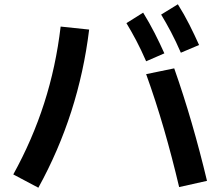

<svg xmlns="http://www.w3.org/2000/svg" viewBox="-20 -848 1040 896"><path d="M824 -602Q800 -657 777.5 -699.5Q755 -742 732 -780L810 -828Q839 -782 863.5 -733.5Q888 -685 909 -638ZM662 -562Q638 -617 615.5 -659.5Q593 -702 570 -740L648 -789Q677 -742 701.5 -694Q726 -646 747 -599ZM159 28 42 -34Q131 -195 186 -366Q241 -537 263 -724L396 -710Q348 -315 159 28ZM793 -529Q837 -404 875 -273Q913 -142 946 -4L816 25Q783 -115 745 -246Q707 -377 662 -502Z"/></svg>

Font: Murecho SemiBold
Style: Regular
Weight: 600
Designer: Neil Summerour
Foundry: Positype
Version: Version 1.010; ttfautohint (v1.8.3)